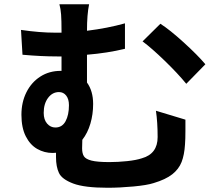

<svg xmlns="http://www.w3.org/2000/svg" viewBox="-20 -829 1040 905"><path d="M736 -717Q780 -689 846 -629Q912 -569 948 -526L858 -434Q818 -483 756.5 -542.5Q695 -602 652 -634ZM305 -333Q305 -362 292 -378.5Q279 -395 258 -395Q227 -395 206.5 -367.5Q186 -340 186 -297Q186 -265 202 -246.5Q218 -228 241 -228Q273 -228 289 -257.5Q305 -287 305 -333ZM368 -170 367 -130Q367 -106 375.5 -92.5Q384 -79 411.5 -72Q439 -65 496 -65Q536 -65 579 -69.5Q622 -74 649 -83Q723 -104 723 -183Q723 -253 715 -307L854 -265V-213Q854 -173 852 -148Q849 -99 836 -65.5Q823 -32 792 -7.5Q761 17 704 34Q673 44 609 50Q545 56 487 56Q378 56 325 36Q272 16 258 -13.5Q244 -43 244 -88V-109L228 -108Q189 -108 155.5 -127Q122 -146 101.5 -186.5Q81 -227 81 -288Q81 -347 104.5 -394Q128 -441 170 -468Q212 -495 266 -495H270V-563H249Q174 -563 86 -571L79 -688Q168 -675 240 -675H270V-683Q270 -732 268 -760Q266 -788 260 -809H400Q390 -761 390 -684Q487 -696 569 -719V-599Q487 -579 390 -571V-440Q419 -400 419 -339Q419 -290 406 -246Q393 -202 368 -170Z"/></svg>

Font: Sinter Bold
Style: Regular
Weight: 700
Foundry: Adobe & rsms
Version: Version 1.000